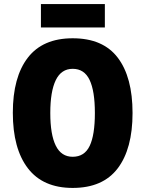

<svg xmlns="http://www.w3.org/2000/svg" viewBox="-20 -913 714 943"><path d="M631 -358Q631 -182 558 -86Q485 10 337 10Q191 10 117 -86.5Q43 -183 43 -359Q43 -534 116.5 -629.5Q190 -725 337 -725Q486 -725 558.5 -629.5Q631 -534 631 -358ZM227 -358Q227 -252 254 -197.5Q281 -143 337 -143Q395 -143 420.5 -196.5Q446 -250 446 -358Q446 -466 420 -520.5Q394 -575 337 -575Q281 -575 254 -519.5Q227 -464 227 -358ZM495 -893V-778H181V-893Z"/></svg>

Font: Noto Sans Kannada Condensed Black
Style: Regular
Weight: 900
Width: 3
Designer: Jelle Bosma - Monotype Design Team
Foundry: Monotype Imaging Inc.
Version: Version 2.005; ttfautohint (v1.8.4.7-5d5b)